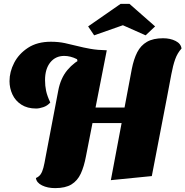

<svg xmlns="http://www.w3.org/2000/svg" viewBox="-20 -919 955 989"><path d="M551 9 659 -564Q669 -615 687 -650Q705 -685 737 -703.5Q769 -722 820 -722Q857 -722 884.5 -708Q912 -694 915 -669Q894 -646 882.5 -614Q871 -582 862.5 -536Q854 -490 841 -422L762 -12ZM264 50Q225 50 196.5 36Q168 22 165 -2Q181 -9 189.5 -21.5Q198 -34 203.5 -55Q209 -76 215 -111L280 -452Q292 -516 327 -558Q362 -600 413.5 -624Q465 -648 530 -660L423 -115Q413 -61 396 -24.5Q379 12 348 31Q317 50 264 50ZM166 -360Q121 -360 90 -380Q59 -400 44 -432.5Q29 -465 29 -501Q29 -549 53 -595.5Q77 -642 124.5 -673Q172 -704 242 -704Q281 -704 314 -697Q347 -690 378 -682Q409 -674 445.5 -667.5Q482 -661 530 -660L379 -604L377 -614Q359 -623 342.5 -627Q326 -631 311 -631Q266 -631 239 -597.5Q212 -564 212 -506Q212 -477 217.5 -451Q223 -425 239 -391Q224 -374 203 -367Q182 -360 166 -360ZM424 -285 440 -365H661L646 -285ZM465 -737 434 -783 601 -899H647L779 -783L730 -737L613 -789Z"/></svg>

Font: Sansita Swashed Light ExtraBold
Style: Regular
Weight: 800
Version: Version 1.003